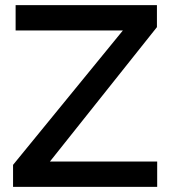

<svg xmlns="http://www.w3.org/2000/svg" viewBox="-20 -730 669 750"><path d="M31 -86 460 -611H41V-710H593V-624L175 -99H594V0H31Z"/></svg>

Font: Raleway-v4020 SemiBold
Style: Regular
Weight: 600
Designer: Matt McInerney, Pablo Impallari, Rodrigo Fuenzalida
Foundry: Matt McInerney, Pablo Impallari, Rodrigo Fuenzalida
Version: Version 4.020;PS 004.020;hotconv 1.0.88;makeotf.lib2.5.64775